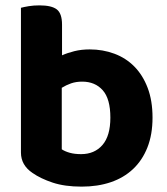

<svg xmlns="http://www.w3.org/2000/svg" viewBox="-20 -680 622 715"><path d="M314 -496Q363 -496 406 -480Q449 -464 480.5 -432Q512 -400 530 -352.5Q548 -305 548 -242Q548 -179 529 -131Q510 -83 475.5 -50.5Q441 -18 392.5 -1.5Q344 15 284 15Q221 15 176 0Q131 -15 101 -36Q58 -65 58 -112V-651Q69 -654 87 -657Q105 -660 127 -660Q172 -660 191.5 -645Q211 -630 211 -588V-474Q231 -483 257 -489.5Q283 -496 314 -496ZM286 -376Q263 -376 244.5 -369.5Q226 -363 210 -353V-124Q222 -116 240 -111Q258 -106 282 -106Q332 -106 361.5 -140Q391 -174 391 -242Q391 -312 362.5 -344Q334 -376 286 -376Z"/></svg>

Font: Baloo Paaji 2
Style: Bold
Weight: 700
Designer: Shuchita Grover, Noopur Datye and Ek Type
Foundry: Ek Type
Version: Version 1.640;hotconv 1.0.111;makeotfexe 2.5.65597; ttfautoh